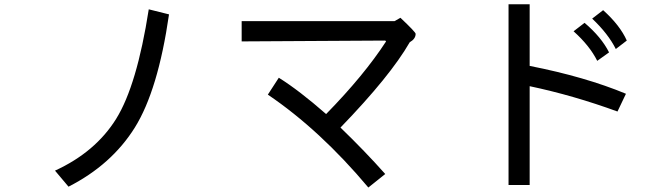

<svg xmlns="http://www.w3.org/2000/svg" viewBox="-20 -797 3040 888"><path d="M761.7 -730.5Q710.9 -378.9 603.5 -207Q496.1 -35.2 296.9 66.4L234.4 -7.8Q421.9 -93.8 517.6 -248Q613.3 -402.3 668 -753.9Z M1875 -601.6Q1785.2 -445.3 1554.7 -207Q1668 -97.7 1761.7 7.8L1683.6 70.3Q1460.9 -195.3 1218.8 -359.4L1269.5 -437.5Q1363.3 -378.9 1488.3 -269.5Q1664.1 -449.2 1765.6 -605.5L1761.7 -609.4L1097.7 -605.5V-699.2H1804.7L1832 -714.8Q1902.3 -648.4 1902.3 -640.6Q1902.3 -617.2 1875 -601.6Z M2875 -363.3 2835.9 -281.2Q2632.8 -355.5 2429.7 -398.4V58.6H2332V-777.3H2429.7V-492.2Q2687.5 -441.4 2875 -363.3ZM2878.9 -609.4 2828.1 -570.3Q2793 -640.6 2718.8 -710.9L2769.5 -750Q2847.7 -679.7 2878.9 -609.4ZM2796.9 -554.7 2742.2 -515.6Q2707 -585.9 2632.8 -652.3L2683.6 -691.4Q2761.7 -625 2796.9 -554.7Z"/></svg>

Font: WenQuanYi Micro Hei
Style: Regular
Weight: 400
Foundry: Ascender Corporation
Version: Version 0.2.0-beta